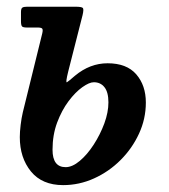

<svg xmlns="http://www.w3.org/2000/svg" viewBox="-20 -540 502 572"><path d="M48 -205.5 106 -441Q108.5 -452 105.5 -455Q102.5 -458 92 -458H60Q49 -458 45.8 -461.2Q42.5 -464.5 42.5 -477V-504Q42.5 -514.5 46.5 -517.2Q50.5 -520 60.5 -520H204.5Q224 -520 227 -516Q230 -512 226 -495L183.5 -328Q174.5 -292 179.5 -295Q184.5 -298 203.5 -314.5Q248 -351.5 300.5 -351.5Q357.5 -351.5 386 -318.5Q414.5 -285.5 414.5 -234.5Q414.5 -186 394.2 -142Q374 -98 339.2 -63.2Q304.5 -28.5 260.2 -8.5Q216 11.5 168 11.5Q105.5 11.5 72.2 -29.2Q39 -70 39 -131.5Q39 -147 41.5 -167.8Q44 -188.5 48 -205.5ZM136.5 -94Q136.5 -42 175.5 -42Q195.5 -42 217.8 -60.8Q240 -79.5 259.2 -109.2Q278.5 -139 290.8 -172.2Q303 -205.5 303 -235Q303 -265.5 291.2 -280.2Q279.5 -295 259.5 -295Q246 -295 225.2 -280.2Q204.5 -265.5 184.2 -238.5Q164 -211.5 150.2 -174.8Q136.5 -138 136.5 -94Z"/></svg>

Font: Besley* Narrow Medium
Style: Italic
Weight: 500
Width: 4
Italic angle: -13°
Designer: Owen Earl
Foundry: indestructible type*
Version: Version 3.000; ttfautohint (v1.8.3)